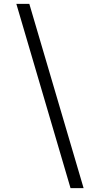

<svg xmlns="http://www.w3.org/2000/svg" viewBox="-20 -800 457 997"><path d="M346.2 176.8H414.1L132.3 -779.8H64.9Z"/></svg>

Font: Merriweather
Style: Light Italic
Weight: 300
Italic angle: -7.5°
Designer: Eben Sorkin
Foundry: Eben Sorkin
Version: Version 1.001